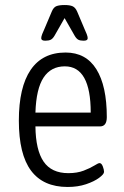

<svg xmlns="http://www.w3.org/2000/svg" viewBox="-20 -738 494 764"><path d="M249 6Q152 6 103.5 -59Q55 -124 55 -258Q55 -391 102 -460Q149 -529 241 -529Q322 -529 363.5 -462.5Q405 -396 405 -272Q405 -235 378 -235H121Q122 -141 153.5 -95Q185 -49 252 -49Q287 -49 313 -59Q339 -69 355 -79Q371 -89 376 -89Q384 -89 389 -76Q394 -63 394 -54Q394 -45 374.5 -30.5Q355 -16 322.5 -5Q290 6 249 6ZM121 -290H341Q341 -474 238 -474Q183 -474 153.5 -429.5Q124 -385 121 -290ZM160 -576Q144 -576 144 -586Q144 -592 148 -602.5Q152 -613 156 -621L186 -692Q193 -709 204.5 -713.5Q216 -718 237 -718Q258 -718 269 -713Q280 -708 287 -692L317 -621Q321 -613 325 -602.5Q329 -592 329 -586Q329 -576 313 -576Q299 -576 291.5 -580Q284 -584 277 -596L237 -666L197 -596Q190 -584 182 -580Q174 -576 160 -576Z"/></svg>

Font: Asap Condensed Light
Style: Regular
Weight: 300
Width: 3
Designer: Pablo Cosgaya
Foundry: Omnibus-Type
Version: Version 3.001; ttfautohint (v1.8.4.7-5d5b)